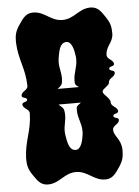

<svg xmlns="http://www.w3.org/2000/svg" viewBox="-52 -769 585 810"><g transform="rotate(-5 240.0 -364.0)"><path d="M444 -608V-615C444 -640 439 -658 424 -680C407 -705 394 -727 364 -728H361C312 -728 290 -686 240 -686C190 -686 168 -728 119 -728H116C86 -727 73 -705 56 -680C41 -658 36 -640 36 -615V-608C39 -534 67 -496 68 -422C68 -403 40 -401 40 -382C40 -371 62 -375 62 -364C62 -353 40 -357 40 -346C40 -327 68 -325 68 -306C67 -232 39 -194 36 -120V-113C36 -88 41 -70 56 -48C73 -23 86 -1 116 0H119C168 0 190 -42 240 -42C290 -42 312 0 361 0H364C394 -1 407 -23 424 -48C439 -70 444 -88 444 -113V-120C442 -166 412 -178 412 -206C412 -225 440 -227 440 -246C440 -257 418 -253 418 -264C418 -275 440 -271 440 -282C440 -301 412 -303 412 -322C412 -342 382 -356 382 -370C382 -382 412 -393 412 -406C412 -425 440 -427 440 -446C440 -457 418 -453 418 -464C418 -475 440 -471 440 -482C440 -501 412 -503 412 -522C412 -559 442 -571 444 -608ZM287 -332C279 -325 268 -321 267 -310V-300C267 -267 283 -246 283 -211C283 -207 283 -202 282 -197C279 -173 271 -135 248 -135H246C219 -137 215 -171 210 -197C209 -205 208 -212 208 -218C208 -242 216 -261 216 -286C216 -292 215 -298 214 -305C212 -318 199 -324 192 -332ZM285 -398H194C202 -405 212 -410 214 -422C215 -429 216 -435 216 -441C216 -466 208 -485 208 -509C208 -515 209 -522 210 -530C215 -556 219 -590 246 -592H248C271 -592 279 -554 282 -530C283 -525 283 -520 283 -515C283 -481 268 -460 268 -427V-417C269 -407 277 -403 285 -398Z"/></g></svg>

Font: Chromatic Etruscan
Style: Regular
Weight: 400
Version: Version 000.910